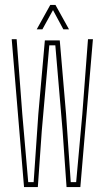

<svg xmlns="http://www.w3.org/2000/svg" viewBox="-20 -759 424 779"><path d="M77.5 0 27.5 -600H47.5L70.5 -296L94.5 -20H116.5L135.5 -296L162 -595H222.5L248 -296L267 -20H289L314 -296L337 -600H357L306 0H250L234 -228L204.5 -575H180L149.5 -228L133.5 0ZM129 -640 184 -739H205L260 -640H237L195 -718L152 -640Z"/></svg>

Font: Big Shoulders Display Thin Thin
Style: Regular
Weight: 250
Version: Version 2.002